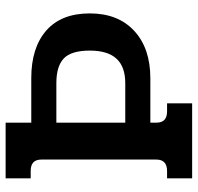

<svg xmlns="http://www.w3.org/2000/svg" viewBox="-30 -656 687 666"><g transform="rotate(-90 313.0 -323.5)"><path d="M27 -87H52Q92 -87 92 -124V-523Q92 -560 53 -560H27V-647H220V-558H375Q480 -558 539.5 -506Q599 -454 599 -355Q599 -257 538.5 -201Q478 -145 374 -145H220V-124Q220 -87 259 -87H287V0H27ZM357 -232Q414 -232 442 -262.5Q470 -293 470 -355Q470 -419 443 -445Q416 -471 357 -471H220V-232Z"/></g></svg>

Font: Pridi Medium
Style: Regular
Weight: 500
Designer: Katatrad Team
Foundry: CadsonDemak
Version: Version 1.001